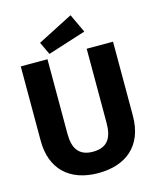

<svg xmlns="http://www.w3.org/2000/svg" viewBox="-122 -895 807 993"><g transform="rotate(-15 281.5 -399.0)"><path d="M195 -647 399 -712 352 -812 163 -715ZM281 14C425 14 529 -62 529 -227V-623H388V-226C388 -147 361 -100 282 -100C206 -100 178 -147 178 -223V-623H35V-224C35 -75 126 14 281 14Z"/></g></svg>

Font: Inconsolata SemiExpanded Black
Style: Regular
Weight: 900
Width: 6
Monospace: yes
Designer: Raph Levien, Cyreal, Brenton Simpson
Foundry: Raph Levien, Cyreal, Google
Version: Version 3.100